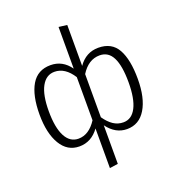

<svg xmlns="http://www.w3.org/2000/svg" viewBox="-164 -875 1116 1212"><g transform="rotate(-20 394.0 -269.0)"><path d="M724 -264Q724 -137 679.5 -63Q635 11 553 11Q476 11 422 -62V197L366 205V-61Q314 11 233 11Q153 11 108.5 -63.5Q64 -138 64 -264Q64 -392 106 -463Q148 -534 235 -534Q316 -534 366 -463V-743L422 -736V-461Q473 -534 556 -534Q646 -534 685 -464Q724 -394 724 -264ZM366 -116V-406Q315 -486 244 -486Q188 -486 157 -429.5Q126 -373 126 -264Q126 -154 156.5 -95.5Q187 -37 244 -37Q315 -37 366 -116ZM662 -264Q662 -375 634 -430.5Q606 -486 548 -486Q472 -486 422 -406V-116Q449 -77 479 -57Q509 -37 546 -37Q602 -37 632 -95.5Q662 -154 662 -264Z"/></g></svg>

Font: Fira Sans Light
Style: Regular
Weight: 300
Designer: bBox Type GmbH & Carrois Corporate GbR & Edenspiekermann AG
Foundry: bBox Type GmbH & Carrois Corporate GbR & Edenspiekermann AG
Version: Version 4.301